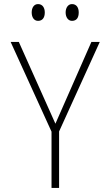

<svg xmlns="http://www.w3.org/2000/svg" viewBox="-20 -919 540 939"><path d="M332 -817C355 -817 365 -833 365 -858C365 -882 354 -899 332 -899C313 -899 301 -881 301 -858C301 -835 313 -817 332 -817ZM166 -817C188 -817 199 -833 199 -858C199 -881 188 -899 166 -899C146 -899 135 -881 135 -858C135 -835 146 -817 166 -817ZM232 0H269V-276L468 -714H427L251 -314L72 -714H32L232 -275Z"/></svg>

Font: Noto Sans Mono ExtraCondensed ExtraLight
Style: Regular
Weight: 200
Width: 2
Designer: Monotype Design Team
Foundry: Monotype Imaging Inc.
Version: Version 2.014